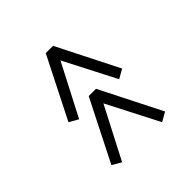

<svg xmlns="http://www.w3.org/2000/svg" viewBox="-29 -862 1136 1136"><g transform="rotate(45 539.0 -293.5)"><path d="M149 -263V-324L533 -518L565.5 -461L241 -294L565.5 -126L533 -69ZM508.5 -263V-324L892.5 -518L925 -461L600.5 -294L925 -126L892.5 -69Z"/></g></svg>

Font: Trispace Expanded
Style: Regular
Weight: 400
Width: 7
Designer: Tyler Finck
Foundry: Etcetera Type Company
Version: Version 1.210; ttfautohint (v1.8.3)